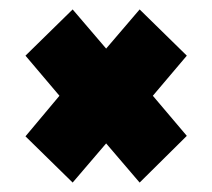

<svg xmlns="http://www.w3.org/2000/svg" viewBox="-20 -537 450 407"><path d="M134 -150 34 -248 106 -334 34 -419 134 -517 205 -434 276 -517 376 -419 304 -334 376 -249 276 -150 205 -233Z"/></svg>

Font: Georama ExtraCondensed ExtraBold
Style: Regular
Weight: 800
Width: 2
Designer: Jean-Baptiste Levee
Foundry: Production Type
Version: Version 1.000